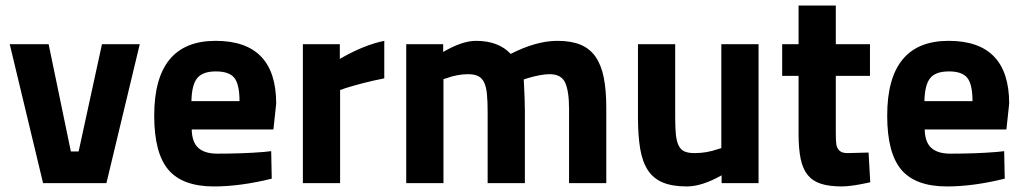

<svg xmlns="http://www.w3.org/2000/svg" viewBox="-20 -659 3686 691"><path d="M135 0H363L483 -500H347L263 -114H235L155 -500H15Z M964 -193H670Q671 -147 694 -126.5Q717 -106 762 -106Q855 -106 928 -112L956 -115L958 -16Q845 12 750 12Q637 12 586 -48Q535 -108 535 -243Q535 -512 756 -512Q974 -512 974 -286ZM669 -295H842Q842 -355 823.5 -378.5Q805 -402 757 -402Q709 -402 689.5 -377.5Q670 -353 669 -295Z M1204 0H1070V-500H1203V-447Q1289 -497 1363 -512V-377Q1322 -369 1287.5 -360Q1253 -351 1224 -342L1204 -335Z M1576 -374V0H1442V-500H1575V-472Q1643 -512 1693 -512Q1774 -512 1818 -465Q1910 -512 1986 -512Q2036 -512 2069.5 -498Q2103 -484 2123.5 -454.5Q2144 -425 2153 -379.5Q2162 -334 2162 -271V0H2028V-267Q2028 -331 2014 -361.5Q2000 -392 1958 -392Q1928 -392 1880 -378L1865 -373Q1867 -335 1868 -307Q1869 -279 1869 -259V0H1735V-257Q1735 -294 1732.5 -320Q1730 -346 1722.5 -362Q1715 -378 1701 -385Q1687 -392 1665 -392Q1627 -392 1588 -378Z M2576 -126V-500H2710V0H2577V-28Q2506 12 2452 12Q2400 12 2366 -2Q2332 -16 2312 -46Q2292 -76 2284 -123.5Q2276 -171 2276 -238V-500H2410V-236Q2410 -199 2412.5 -174.5Q2415 -150 2422.5 -135Q2430 -120 2443.5 -114Q2457 -108 2480 -108Q2523 -108 2563 -122Z M3111 -500V-386H2988V-181Q2988 -166 2988.5 -155.5Q2989 -145 2990 -139Q2992 -126 3001 -117Q3010 -108 3030 -108L3106 -110L3112 -3Q3045 12 3010 12Q2965 12 2935 2.5Q2905 -7 2887 -29Q2869 -51 2861.5 -87.5Q2854 -124 2854 -178V-386H2795V-500H2854V-639H2988V-500Z M3602 -193H3308Q3309 -147 3332 -126.5Q3355 -106 3400 -106Q3493 -106 3566 -112L3594 -115L3596 -16Q3483 12 3388 12Q3275 12 3224 -48Q3173 -108 3173 -243Q3173 -512 3394 -512Q3612 -512 3612 -286ZM3307 -295H3480Q3480 -355 3461.5 -378.5Q3443 -402 3395 -402Q3347 -402 3327.5 -377.5Q3308 -353 3307 -295Z"/></svg>

Font: Sunflower
Style: Bold
Weight: 700
Designer: JIKJI
Foundry: JIKJI
Version: Version 1.00